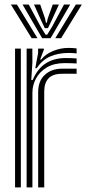

<svg xmlns="http://www.w3.org/2000/svg" viewBox="-20 -810 374 830"><path d="M95.1 0V-600H119.8L120 -540L115.2 -463.9H121Q142.1 -513.2 178 -536.2Q213.8 -559.1 264.2 -559.1Q277.4 -559.1 291.2 -558.5Q305 -558 311.2 -557.3V-535.6Q303.8 -536.2 288.7 -536.7Q273.5 -537.2 259.5 -537.2Q213.7 -537.2 182.6 -518.7Q151.5 -500.2 135.8 -471Q120.1 -441.7 120.1 -409.2V0ZM45.1 0V-600H70.1V0ZM145 0V-411.4Q145 -460.3 173.9 -486.7Q202.8 -513.1 248.2 -513.1Q264.2 -513.1 280.4 -513.1Q296.7 -513.1 311.2 -513.1V-491.1Q296.8 -491.3 279.9 -491.2Q262.9 -491.1 248.2 -491.1Q208.5 -491.1 189.9 -471.4Q171.2 -451.6 171.2 -414V0ZM132.5 -515.1 144.7 -580.7V-600H169.6L169.9 -595.9L153.6 -552.7H158.2Q176.8 -576.2 209.3 -589.5Q241.8 -602.9 275.6 -602.9Q283.5 -602.9 292.9 -602.4Q302.3 -601.9 311.2 -600.8V-579.1Q303.8 -580.1 295.4 -580.6Q287 -581.1 277.4 -581.1Q231.7 -581.1 197.1 -566Q162.5 -550.9 138.4 -515.1ZM27.2 -790.3H53.2L142 -644.8H116.9ZM77.5 -790.3H104.3L155.9 -694.4L177 -660H183.9L205 -694.2L256.6 -790.3H283.4L198.6 -644.8H162.3ZM127 -790.3H153.8L174.5 -730.8L178.7 -711.4H182.3L186.6 -730.8L208 -790.3H234.7L200.9 -716.8L187.3 -688.3H173.6L160.1 -716.8ZM307.8 -790.3H333.7L244.1 -644.8H218.9Z"/></svg>

Font: Big Shoulders Inline Thin
Style: Regular
Weight: 100
Designer: Patric King
Foundry: XO Type Co
Version: Version 2.002